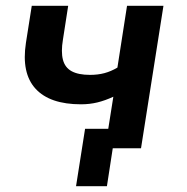

<svg xmlns="http://www.w3.org/2000/svg" viewBox="-20 -509 643 659"><path d="M347 130H241L272 -67H456L446 0H367ZM341 0 369 -177Q341 -164 314.5 -157.5Q288 -151 258 -151Q151 -151 102 -204.5Q53 -258 69 -362L89 -489H214L196 -373Q189 -331 196 -304Q203 -277 226 -264.5Q249 -252 289 -252Q316 -252 338.5 -258Q361 -264 383 -277L416 -489H541L464 0Z"/></svg>

Font: Nunito Sans 12pt
Style: Bold Italic
Weight: 700
Italic angle: -9°
Designer: Vernon Adams
Foundry: Vernon Adams
Version: Version 3.101;gftools[0.9.27]